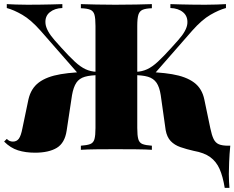

<svg xmlns="http://www.w3.org/2000/svg" viewBox="-36 -728 1139 933"><path d="M1062 -708V-689Q1028 -680 986.5 -656Q945 -632 898 -579L709 -363H625V-379Q654 -380 679 -391.5Q704 -403 731.5 -428.5Q759 -454 796 -495L830 -533Q872 -580 874.5 -614.5Q877 -649 853.5 -668.5Q830 -688 792 -689V-708Q820 -707 844.5 -706.5Q869 -706 896.5 -705.5Q924 -705 961 -705Q993 -705 1017.5 -706Q1042 -707 1062 -708ZM702 -708V-688Q672 -687 657 -680.5Q642 -674 636.5 -656.5Q631 -639 631 -602V-106Q631 -70 636 -52Q641 -34 656.5 -28Q672 -22 702 -20V0Q674 -2 626 -2.5Q578 -3 524 -3Q478 -3 432 -2.5Q386 -2 357 0V-20Q387 -22 402.5 -28Q418 -34 423 -52Q428 -70 428 -106V-602Q428 -639 423 -656.5Q418 -674 403 -680.5Q388 -687 357 -688V-708Q386 -707 432 -706Q478 -705 524 -705Q578 -705 626 -706Q674 -707 702 -708ZM267 -708V-689Q230 -688 206 -668.5Q182 -649 185 -614.5Q188 -580 229 -533L263 -495Q300 -454 327.5 -428.5Q355 -403 380 -391.5Q405 -380 434 -379V-363H350L161 -579Q114 -632 72.5 -656Q31 -680 -3 -689V-708Q17 -707 41.5 -706Q66 -705 98 -705Q136 -705 163 -705.5Q190 -706 214.5 -706.5Q239 -707 267 -708ZM458 -379V-363H449Q404 -363 376.5 -355Q349 -347 335 -326Q321 -305 314 -266L288 -94Q279 -33 240 -9.5Q201 14 134 14Q88 14 51.5 2.5Q15 -9 -16 -40L-3 -53Q4 -46 11 -43Q18 -40 27 -40Q45 -40 55.5 -54Q66 -68 73 -105L102 -244Q114 -298 152.5 -327Q191 -356 259 -367.5Q327 -379 425 -379ZM1056 185Q1047 129 1031 93Q1015 57 985.5 35.5Q956 14 905 5Q870 -3 841 -13Q812 -23 793.5 -42.5Q775 -62 769 -96L745 -266Q739 -305 724.5 -326Q710 -347 683 -355Q656 -363 610 -363H601V-379H634Q732 -379 800 -367.5Q868 -356 907 -327Q946 -298 957 -244L986 -105Q993 -71 1002 -52.5Q1011 -34 1027.5 -27Q1044 -20 1073 -20H1083Q1079 21 1077.5 59.5Q1076 98 1076 118Q1076 139 1077 155.5Q1078 172 1079 185Z"/></svg>

Font: Playfair Display Black
Style: Regular
Weight: 900
Designer: Claus Eggers Sørensen
Foundry: Claus Eggers Sørensen
Version: Version 1.203